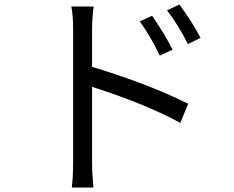

<svg xmlns="http://www.w3.org/2000/svg" viewBox="-20 -790 1040 853"><path d="M815 -594Q771 -681 722 -744L777 -770Q833 -694 871 -622ZM690 -543Q647 -632 601 -695L656 -720Q718 -628 747 -569ZM389 -493Q640 -417 816 -329L781 -244Q623 -330 389 -404V-75Q389 -21 395 43H299Q305 -5 305 -75V-657Q305 -720 297 -761H396Q389 -707 389 -657Z"/></svg>

Font: 思源黑体R
Style: Regular
Weight: 400
Designer: Ryoko NISHIZUKA  (kana & ideographs); Paul D. Hunt (Latin, Greek & Cyrillic); Wenlong ZHANG  (bopomofo); Sandoll Communi
Foundry: Adobe Systems Incorporated
Version: Version 1.00 June 24, 2014, initial release